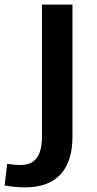

<svg xmlns="http://www.w3.org/2000/svg" viewBox="-95 -571 421 832"><path d="M-75 233 -64 139Q-31 144 -7 144Q42 144 64.5 113Q87 82 87 20V-551H219V22Q219 128 167.5 184.5Q116 241 12 241Q-24 241 -75 233Z"/></svg>

Font: MartelSansBold
Style: Bold
Weight: 700
Designer: Dan Reynolds and Mathieu Réguer
Foundry: Dan Reynolds and Mathieu Réguer
Version: Version 1.002; ttfautohint (v1.1) -l 5 -r 5 -G 72 -x 0 -D la